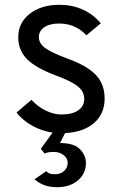

<svg xmlns="http://www.w3.org/2000/svg" viewBox="-20 -543 509 800"><path d="M234 12Q180 12 130.2 -11.2Q80.5 -34.5 49 -74L111 -127Q138 -98 171 -82Q204 -66 236 -66Q281 -66 306 -83.2Q331 -100.5 331 -131Q331 -151 319.8 -167Q308.5 -183 282.8 -197.5Q257 -212 214 -228Q129.5 -259.5 92.8 -296.5Q56 -333.5 56 -388Q56 -448 103.8 -485.5Q151.5 -523 228 -523Q280.5 -523 324.5 -503.2Q368.5 -483.5 400 -446L340 -396Q294 -445 227 -445Q187.5 -445 164.8 -429.8Q142 -414.5 142 -388Q142 -362.5 167.8 -343.2Q193.5 -324 261 -299Q316 -279 350.2 -255.5Q384.5 -232 400.2 -202Q416 -172 416 -133Q416 -65.5 367.5 -26.8Q319 12 234 12ZM218 237Q186 237 162.5 227.5Q139 218 124 204L173 170Q179 177.5 187.5 180.2Q196 183 210 183Q232 183 247 169.5Q262 156 262 135Q262 116 244.8 103Q227.5 90 204 90Q192 90 182.8 91.5Q173.5 93 166 97L150 77L206 0H257L230 53Q288.5 53 313.2 78.8Q338 104.5 338 136Q338 180 304.8 208.5Q271.5 237 218 237Z"/></svg>

Font: Overpass
Style: Regular
Weight: 400
Designer: Delve Withrington, Dave Bailey, Thomas Jockin
Foundry: Delve Fonts LLC
Version: Version 4.000